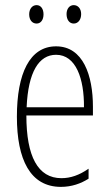

<svg xmlns="http://www.w3.org/2000/svg" viewBox="-20 -720 428 750"><path d="M94 -664C94 -643 105 -628 123 -628C139 -628 150 -642 150 -664C150 -686 139 -700 123 -700C105 -700 94 -684 94 -664ZM240 -665C240 -643 251 -628 268 -628C285 -628 297 -643 297 -665C297 -687 284 -700 268 -700C251 -700 240 -685 240 -665ZM199 -539C96 -539 46 -433 46 -264C46 -97 98 10 218 10C260 10 296 -3 326 -22V-61C290 -36 256 -24 220 -24C128 -24 83 -109 83 -269H343V-303C343 -425 305 -539 199 -539ZM199 -506C277 -506 309 -412 308 -301H84C90 -439 132 -506 199 -506Z"/></svg>

Font: Noto Sans Ethiopic ExtraCondensed ExtraLight
Style: Regular
Weight: 200
Width: 2
Designer: Monotype Design Team
Foundry: Monotype Imaging Inc.
Version: Version 2.102